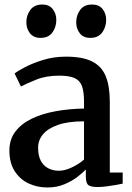

<svg xmlns="http://www.w3.org/2000/svg" viewBox="-20 -818 585 849"><path d="M189.5 11Q144.5 11 106.2 -7Q68 -25 44.8 -61.5Q21.5 -98 21.5 -152.5Q21.5 -201.5 48.2 -236.5Q75 -271.5 121 -293.5Q167 -315.5 226.5 -326.2Q286 -337 351.5 -338V-369.5Q351.5 -412 342.5 -437Q333.5 -462 309.8 -472.8Q286 -483.5 241.5 -483.5Q183.5 -483.5 140 -465.8Q96.5 -448 72.5 -435.5L44.5 -493Q55 -502 88.8 -520Q122.5 -538 170.2 -552.8Q218 -567.5 272 -567.5Q344.5 -567.5 386.8 -546.5Q429 -525.5 447.2 -481.8Q465.5 -438 465.5 -368.5V-55H522.5V-6Q511.5 -3.5 492 0Q472.5 3.5 450.8 6.2Q429 9 411 9Q381.5 9 370.5 0.2Q359.5 -8.5 359.5 -38.5V-68.5Q347 -55 322.8 -36.2Q298.5 -17.5 264.8 -3.2Q231 11 189.5 11ZM241 -63Q266 -63 297.2 -77.5Q328.5 -92 351.5 -112.5V-281.5Q281.5 -281.5 236.5 -265.8Q191.5 -250 170 -224Q148.5 -198 148.5 -165Q148.5 -129.5 160.5 -107Q172.5 -84.5 193.5 -73.8Q214.5 -63 241 -63ZM158.5 -650.5Q128.5 -650.5 112.5 -671Q96.5 -691.5 96.5 -719Q96.5 -750.5 114.2 -774.2Q132 -798 166.5 -798H167.5Q197.5 -798 213.2 -777.8Q229 -757.5 229 -730Q229 -698.5 211.8 -674.5Q194.5 -650.5 159.5 -650.5ZM378.5 -650.5Q348.5 -650.5 332.8 -671Q317 -691.5 317 -719Q317 -750.5 334.5 -774.2Q352 -798 386.5 -798H387.5Q418 -798 433.8 -777.8Q449.5 -757.5 449.5 -730Q449.5 -698.5 432 -674.5Q414.5 -650.5 379.5 -650.5Z"/></svg>

Font: Merriweather Light 18pt SemiBold
Style: Regular
Weight: 600
Version: Version 2.100